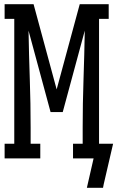

<svg xmlns="http://www.w3.org/2000/svg" viewBox="-20 -755 559 915"><path d="M471 140H394L426 0H328V-70H374V-147Q374 -262 378 -377.5Q382 -493 384 -609L279 -221H221L116 -609Q118 -493 122 -377.5Q126 -262 126 -147V-70H172V0H2V-70H48V-665H2V-735H140L250 -329L360 -735H498V-665H452V-70H519L474 124Z"/></svg>

Font: Iosevka Slab
Style: Regular
Weight: 400
Monospace: yes
Designer: Belleve Invis
Foundry: Belleve Invis
Version: Version 11.2.4; ttfautohint (v1.8.3)